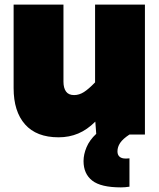

<svg xmlns="http://www.w3.org/2000/svg" viewBox="-20 -583 690 832"><path d="M301 -171Q323 -171 343.5 -184Q364 -197 392 -226V-563H608V0H541Q512 19 500.5 36.5Q489 54 489 73Q489 88 498 96Q507 104 524 104Q536 104 541 103V226Q522 229 504 229Q417 229 379.5 199.5Q342 170 342 115Q342 86 355 55Q368 24 397 -3L393 -56Q358 -21 319 -4.5Q280 12 234 12Q138 12 88.5 -44Q39 -100 39 -201V-563H255V-229Q255 -202 266 -186.5Q277 -171 301 -171Z"/></svg>

Font: Azeret Mono Black
Style: Regular
Weight: 900
Designer: Martin Vácha
Foundry: Displaay
Version: Version 1.000; Glyphs 3.0.3, build 3074